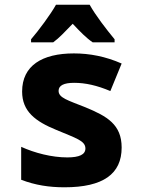

<svg xmlns="http://www.w3.org/2000/svg" viewBox="-20 -786 603 816"><path d="M112 -619V-606H206C231 -624 257 -652 289 -685C320 -652 346 -625 374 -606H467V-619C430 -664 386 -721 361 -766H218C196 -726 144 -656 112 -619ZM254 10C419 10 497 -47 497 -159C497 -257 435 -292 343 -330C268 -360 229 -370 229 -400C229 -423 252 -434 295 -434C343 -434 392 -423 449 -399L497 -516C429 -546 361 -559 294 -559C159 -559 74 -507 74 -397C74 -312 131 -270 219 -234C302 -199 343 -188 343 -155C343 -129 317 -117 266 -117C200 -117 127 -136 70 -162V-22C130 1 189 10 254 10Z"/></svg>

Font: Noto Sans Mono SemiCondensed ExtraBold
Style: Regular
Weight: 800
Width: 4
Designer: Monotype Design Team
Foundry: Monotype Imaging Inc.
Version: Version 2.014